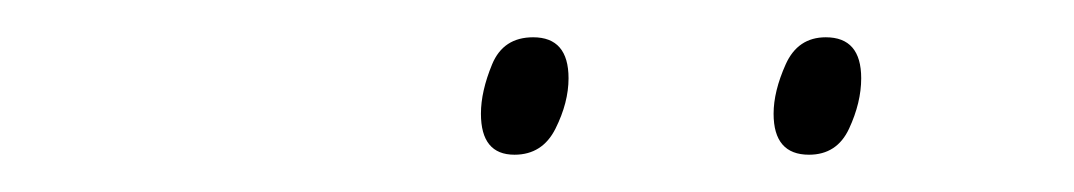

<svg xmlns="http://www.w3.org/2000/svg" viewBox="-20 -730 576 103"><path d="M414 -647Q395 -647 395 -669Q395 -681 401.5 -695.5Q408 -710 423 -710Q442 -710 442 -688Q442 -675 435.5 -661Q429 -647 414 -647ZM256 -647Q238 -647 238 -669Q238 -681 244 -695.5Q250 -710 266 -710Q285 -710 285 -688Q285 -675 278 -661Q271 -647 256 -647Z"/></svg>

Font: Noto Sans SemiCondensed Thin
Style: Italic
Weight: 100
Width: 4
Italic angle: -12°
Designer: Monotype Design Team
Foundry: Monotype Imaging Inc.
Version: Version 2.013; ttfautohint (v1.8.4.7-5d5b)